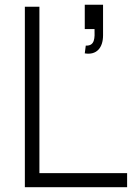

<svg xmlns="http://www.w3.org/2000/svg" viewBox="-20 -778 564 798"><path d="M408.3 -631.2V-758.3H332.3V-657.3H372.9C374 -620.8 375 -586.5 336.5 -588.5L332.3 -556.2C381.2 -547.9 408.3 -579.2 408.3 -631.2ZM143.8 -750V-58.3H508.3V0H83.3V-750Z"/></svg>

Font: Manrope3 Light
Style: Regular
Weight: 300
Designer: Mikhail Sharanda
Foundry: Mikhail Sharanda
Version: Version 3.000;PS 003.000;hotconv 1.0.88;makeotf.lib2.5.64775